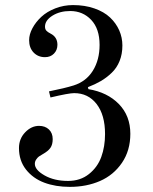

<svg xmlns="http://www.w3.org/2000/svg" viewBox="-20 -728 602 756"><path d="M54.7 -145Q54.7 -181.6 79.1 -207Q103.5 -232.4 133.8 -232.4Q157.7 -232.4 172.6 -218.3Q187.5 -204.1 187.5 -180.2Q187.5 -158.7 178.5 -145.8Q169.4 -132.8 148.4 -121.1Q138.7 -115.7 133.3 -111.8Q127.9 -107.9 122.6 -100.1Q117.2 -92.3 117.2 -83Q117.2 -59.1 155.3 -37.4Q193.4 -15.6 248 -15.6Q296.4 -15.6 330.3 -42.7Q364.3 -69.8 378.9 -110.4Q393.6 -150.9 393.6 -200.2Q393.6 -275.4 360.4 -318.4Q327.1 -361.3 272 -361.3Q251 -361.3 178.7 -344.2L172.9 -368.2Q233.9 -380.4 270 -391.6Q319.3 -407.2 345.7 -449.7Q372.1 -492.2 372.1 -551.3Q372.1 -614.7 339.1 -649.7Q306.2 -684.6 256.3 -684.6Q215.8 -684.6 186.5 -666.3Q157.2 -647.9 157.2 -623Q157.2 -613.3 162.4 -607.4Q167.5 -601.6 179.2 -595.7Q206.1 -582 206.1 -551.8Q206.1 -530.8 192.4 -516.8Q178.7 -502.9 157.2 -502.9Q129.9 -502.9 112.3 -521.2Q94.7 -539.6 94.7 -569.8Q94.7 -592.8 107.7 -616.9Q120.6 -641.1 142.6 -661.6Q164.6 -682.1 197.8 -695.1Q231 -708 267.6 -708Q314 -708 351.8 -694.8Q389.6 -681.6 413.3 -659.2Q437 -636.7 449.5 -608.4Q461.9 -580.1 461.9 -548.8Q461.9 -515.1 450.9 -487.8Q439.9 -460.4 419.7 -441.2Q399.4 -421.9 377.2 -408.9Q355 -396 326.2 -384.8L328.1 -377Q402.8 -364.7 448 -318.4Q493.2 -272 493.2 -201.2Q493.2 -135.3 460.2 -86.9Q427.2 -38.6 374 -15.4Q320.8 7.8 254.9 7.8Q198.7 7.8 154.3 -8.8Q109.9 -25.4 82.3 -60.5Q54.7 -95.7 54.7 -145Z"/></svg>

Font: Theano Didot
Style: Regular
Weight: 400
Designer: Alexey Kryukov
Version: Version 2.0